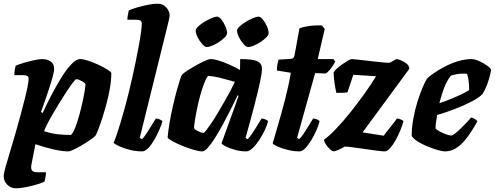

<svg xmlns="http://www.w3.org/2000/svg" viewBox="-36 -820 2680 1040"><path d="M51 200Q22 200 3 180Q-16 160 -16 134Q-16 120 -6 84.5Q4 49 19.5 -1.5Q35 -52 51 -109Q64 -154 76 -199Q88 -244 98 -283.5Q108 -323 113.5 -351.5Q119 -380 119 -393Q119 -405 111 -409Q103 -413 89 -413H42Q41 -429 45 -446Q49 -463 49 -464Q64 -471 92.5 -479.5Q121 -488 149.5 -494Q178 -500 192 -500Q219 -500 238 -487.5Q257 -475 257 -448Q257 -432 248.5 -401Q240 -370 228 -334Q216 -298 204.5 -265Q193 -232 186 -213L195 -208Q215 -252 241 -302Q267 -352 295 -397.5Q323 -443 350 -471.5Q377 -500 398 -500Q415 -500 442.5 -491Q470 -482 497.5 -469Q525 -456 545 -443.5Q565 -431 567 -425Q567 -387 559.5 -343Q552 -299 540 -255Q528 -211 516 -174.5Q504 -138 494.5 -114Q485 -90 482 -86Q476 -79 456.5 -65Q437 -51 412 -36Q387 -21 365 -10.5Q343 0 333 0Q302 0 253 -11Q204 -22 156 -39L134 73Q130 95 138 104Q146 113 165 113H213Q213 127 210 141.5Q207 156 205 164Q191 171 162 179.5Q133 188 102.5 194Q72 200 51 200ZM349 -89Q360 -100 371 -127.5Q382 -155 392 -191Q402 -227 410 -263Q418 -299 422.5 -326.5Q427 -354 427 -365Q421 -373 411.5 -378.5Q402 -384 393 -387.5Q384 -391 377 -391Q373 -391 359.5 -373.5Q346 -356 327 -327.5Q308 -299 287.5 -265.5Q267 -232 248.5 -200Q230 -168 217.5 -143.5Q205 -119 203 -109Q250 -95 284 -92Q318 -89 349 -89Z M734 0Q701 0 668.5 -8Q636 -16 612 -27Q588 -38 579 -46Q587 -63 596.5 -91.5Q606 -120 617 -156Q628 -192 639 -232.5Q650 -273 660 -313Q670 -354 680.5 -399.5Q691 -445 700 -490.5Q709 -536 716.5 -576Q724 -616 728 -646.5Q732 -677 732 -692Q732 -705 724 -709Q716 -713 702 -713H654Q654 -727 657 -741.5Q660 -756 662 -764Q677 -771 706 -779.5Q735 -788 765.5 -794Q796 -800 817 -800Q846 -800 864.5 -780Q883 -760 883 -734Q883 -730 878.5 -710.5Q874 -691 868 -667L721 -73L733 -66Q743 -75 756.5 -95.5Q770 -116 784 -139Q798 -162 808 -178Q818 -178 829.5 -173Q841 -168 844 -163Q838 -142 826 -114.5Q814 -87 798.5 -60.5Q783 -34 766 -17Q749 0 734 0Z M1060 0Q1042 0 1011.5 -9Q981 -18 949.5 -31Q918 -44 896 -56.5Q874 -69 872 -75Q875 -112 882.5 -155.5Q890 -199 900 -243Q910 -287 920 -324Q930 -361 938 -385.5Q946 -410 949 -414Q954 -421 975 -435Q996 -449 1022.5 -464Q1049 -479 1072 -489.5Q1095 -500 1105 -500Q1124 -500 1150.5 -491.5Q1177 -483 1206.5 -470Q1236 -457 1264 -441L1265 -500Q1336 -500 1359.5 -487.5Q1383 -475 1383 -448Q1383 -425 1372 -374Q1361 -323 1341.5 -247.5Q1322 -172 1294 -73L1305 -66Q1316 -76 1329.5 -96Q1343 -116 1357 -139Q1371 -162 1381 -178Q1390 -178 1402 -173Q1414 -168 1416 -163Q1411 -142 1398 -114.5Q1385 -87 1367.5 -60.5Q1350 -34 1331.5 -17Q1313 0 1297 0Q1268 0 1238 -8Q1208 -16 1187.5 -26.5Q1167 -37 1164 -44L1212 -177Q1219 -196 1225 -212.5Q1231 -229 1238.5 -249.5Q1246 -270 1256 -301L1251 -304Q1235 -270 1214.5 -229Q1194 -188 1172 -147.5Q1150 -107 1129 -73.5Q1108 -40 1090 -20Q1072 0 1060 0ZM1065 -100Q1070 -100 1082 -115.5Q1094 -131 1111 -156Q1128 -181 1146 -212Q1164 -243 1182 -274Q1200 -305 1214 -332Q1228 -359 1236 -377Q1183 -392 1152 -399.5Q1121 -407 1091 -409Q1081 -397 1070 -369Q1059 -341 1049 -304.5Q1039 -268 1031.5 -231.5Q1024 -195 1019.5 -166Q1015 -137 1015 -124Q1025 -115 1040.5 -107.5Q1056 -100 1065 -100ZM1308 -565Q1298 -565 1283.5 -581Q1269 -597 1258.5 -618Q1248 -639 1248 -654Q1248 -664 1262 -677Q1276 -690 1296 -702Q1316 -714 1335 -722Q1354 -730 1364 -730Q1375 -730 1388 -714Q1401 -698 1410 -677.5Q1419 -657 1419 -641Q1419 -630 1406 -617Q1393 -604 1374.5 -592Q1356 -580 1337.5 -572.5Q1319 -565 1308 -565ZM1084 -565Q1074 -565 1059.5 -581Q1045 -597 1034.5 -618Q1024 -639 1024 -654Q1024 -664 1038 -677Q1052 -690 1071.5 -702Q1091 -714 1110.5 -722Q1130 -730 1140 -730Q1151 -730 1163.5 -714Q1176 -698 1185 -677Q1194 -656 1194 -641Q1194 -630 1181 -617Q1168 -604 1149.5 -592Q1131 -580 1113 -572.5Q1095 -565 1084 -565Z M1586 0Q1555 0 1522.5 -8Q1490 -16 1467 -26.5Q1444 -37 1441 -44Q1452 -81 1463.5 -120.5Q1475 -160 1486.5 -200.5Q1498 -241 1508 -280.5Q1518 -320 1526 -356.5Q1534 -393 1539 -426L1464 -438Q1464 -458 1467 -474Q1470 -490 1473 -497L1538 -501Q1549 -502 1553.5 -507Q1558 -512 1560 -524L1586 -666Q1603 -674 1637.5 -679Q1672 -684 1708 -682L1723 -663L1685 -500H1770L1780 -487Q1771 -468 1755.5 -448Q1740 -428 1728 -422L1671 -424L1573 -73L1585 -66Q1595 -76 1609 -96.5Q1623 -117 1636.5 -139.5Q1650 -162 1660 -178Q1670 -178 1681.5 -173Q1693 -168 1695 -163Q1690 -142 1678 -114.5Q1666 -87 1650 -60.5Q1634 -34 1617.5 -17Q1601 0 1586 0Z M1772 0Q1764 0 1751 -12Q1738 -24 1728.5 -39Q1719 -54 1719 -63Q1748 -84 1786 -124Q1824 -164 1863.5 -213.5Q1903 -263 1939 -313.5Q1975 -364 2001 -407L1878 -415L1846 -320Q1837 -318 1820 -317.5Q1803 -317 1786 -317Q1781 -337 1776.5 -367Q1772 -397 1771 -427Q1774 -435 1787 -447Q1800 -459 1817 -471Q1834 -483 1848.5 -491.5Q1863 -500 1868 -500Q1875 -500 1902 -497Q1929 -494 1963.5 -490Q1998 -486 2028 -483Q2058 -480 2071 -480Q2076 -480 2084.5 -485Q2093 -490 2101.5 -495Q2110 -500 2113 -500Q2118 -500 2134 -494Q2150 -488 2165.5 -476Q2181 -464 2181 -447L1928 -103L2042 -85Q2051 -97 2061 -109.5Q2071 -122 2081 -134.5Q2091 -147 2099.5 -158Q2108 -169 2114 -178Q2123 -178 2135 -173Q2147 -168 2149 -163Q2144 -142 2132.5 -114Q2121 -86 2106.5 -60Q2092 -34 2076.5 -17Q2061 0 2047 0Q2034 0 2004.5 -4Q1975 -8 1940 -13Q1905 -18 1875 -22Q1845 -26 1831 -26Q1815 -16 1796.5 -8Q1778 0 1772 0Z M2373 0Q2361 0 2336 -7Q2311 -14 2281.5 -26Q2252 -38 2227.5 -53Q2203 -68 2194 -84Q2194 -128 2202.5 -175.5Q2211 -223 2224.5 -266.5Q2238 -310 2252 -343.5Q2266 -377 2277 -394Q2287 -405 2312 -422.5Q2337 -440 2371 -458Q2405 -476 2443.5 -488Q2482 -500 2519 -500Q2535 -500 2559.5 -489Q2584 -478 2603.5 -464Q2623 -450 2624 -441Q2621 -421 2613.5 -395Q2606 -369 2596 -346Q2586 -323 2577 -310Q2559 -291 2517.5 -269.5Q2476 -248 2426 -229Q2376 -210 2332 -197Q2326 -164 2325 -152.5Q2324 -141 2323 -124Q2329 -117 2345.5 -108Q2362 -99 2380 -92.5Q2398 -86 2408 -86Q2415 -86 2428.5 -96.5Q2442 -107 2458.5 -123Q2475 -139 2490.5 -155Q2506 -171 2515 -183Q2524 -183 2536 -175.5Q2548 -168 2550 -163Q2536 -138 2518 -109.5Q2500 -81 2478.5 -56Q2457 -31 2431 -15.5Q2405 0 2373 0ZM2344 -261Q2377 -272 2406.5 -284Q2436 -296 2461.5 -308Q2487 -320 2505 -332Q2505 -335 2505 -338Q2505 -341 2505 -345Q2505 -364 2502 -384.5Q2499 -405 2494 -420Q2488 -421 2482.5 -421Q2477 -421 2471 -421Q2454 -421 2437 -418Q2420 -415 2406 -410Q2383 -380 2368.5 -341Q2354 -302 2344 -261Z"/></svg>

Font: Texturina Medium 12pt Black
Style: Italic
Weight: 900
Italic angle: -11°
Version: Version 1.002